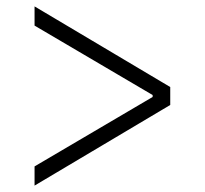

<svg xmlns="http://www.w3.org/2000/svg" viewBox="-20 -588 640 600"><path d="M88 -68 457 -285V-291L88 -508V-568L512 -316V-260L88 -8Z"/></svg>

Font: IBM Plex Sans KR Light
Style: Regular
Weight: 300
Designer: Mike Abbink; Paul van der Laan; Pieter van Rosmalen; Wujin Sim; Chorong Kim; Dohee Lee;
Foundry: Sandoll Inc.
Version: Version 1.001